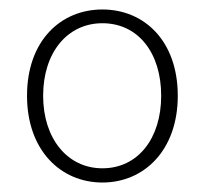

<svg xmlns="http://www.w3.org/2000/svg" viewBox="-20 -827 435 405"><path d="M196 -442C284 -442 355 -510 355 -625C355 -741 284 -807 196 -807C108 -807 37 -741 37 -625C37 -510 108 -442 196 -442ZM196 -472C122 -472 71 -535 71 -625C71 -716 122 -778 196 -778C271 -778 320 -716 320 -625C320 -535 271 -472 196 -472Z"/></svg>

Font: Noto Sans CJK Thin
Style: Regular
Weight: 100
Designer: Ryoko NISHIZUKA (kana & ideographs); Paul D. Hunt (Latin, Greek & Cyrillic); Wenlong ZHANG (bopomofo); Sandoll Communica
Foundry: Adobe Systems Incorporated
Version: Version 1.000;PS 1;hotconv 1.0.78;makeotf.lib2.5.61930